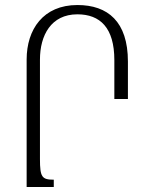

<svg xmlns="http://www.w3.org/2000/svg" viewBox="-20 -744 583 764"><path d="M288 -724C152 -724 86 -627 86 -507V0H194V-29C147 -29 139 -39 139 -111V-507C139 -603 183 -687 288 -687C378 -687 435 -634 435 -505V-350H489V-499C489 -658 409 -724 288 -724Z"/></svg>

Font: Noto Serif Armenian Condensed Light
Style: Regular
Weight: 300
Width: 3
Designer: Monotype Design Team
Foundry: Monotype Imaging Inc.
Version: Version 2.008